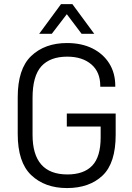

<svg xmlns="http://www.w3.org/2000/svg" viewBox="-20 -909 645 936"><path d="M131.8 -55.7Q66.4 -118.2 66.4 -255.9V-434.6Q66.4 -573.2 131.8 -635.7Q198.2 -699.2 306.6 -699.2Q377.9 -699.2 430.7 -672.9Q483.4 -646.5 512.7 -599.6Q542 -552.7 542 -490.2V-486.3H468.8V-490.2Q468.8 -557.6 425.8 -594.7Q381.8 -632.8 307.6 -632.8Q224.6 -632.8 181.6 -585.9Q138.7 -538.1 138.7 -431.6V-252Q138.7 -58.6 308.6 -58.6Q388.7 -58.6 429.7 -101.6Q470.7 -144.5 470.7 -239.3V-292H305.7V-355.5H543.9V-252Q543.9 -114.3 480.5 -53.7Q416 7.8 306.6 7.8Q198.2 7.8 131.8 -55.7ZM277.3 -888.7H333L439.5 -744.1H377.9L305.7 -839.8L232.4 -744.1H170.9Z"/></svg>

Font: Dinish
Style: Regular
Weight: 400
Designer: Bert Driehuis
Foundry: Playbeing
Version: Version 3.006; git-39231f3c-release